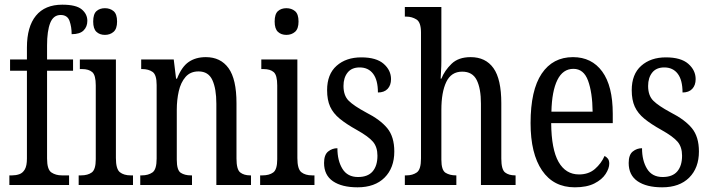

<svg xmlns="http://www.w3.org/2000/svg" viewBox="-20 -790 3036 820"><path d="M20 0V-41H32Q48 -41 62.5 -46Q77 -51 86 -66.5Q95 -82 95 -113V-488H23V-536H95V-587Q95 -676 133.5 -723Q172 -770 246 -770Q305 -770 329 -750Q353 -730 353 -701Q353 -676 337 -660Q321 -644 286 -644Q286 -675 277 -700.5Q268 -726 239 -726Q208 -726 194.5 -692Q181 -658 181 -596V-536H292V-488H181V-113Q181 -66 199.5 -53.5Q218 -41 244 -41H275V0Z M428 -641Q406 -641 392 -654Q378 -667 378 -698Q378 -730 392 -742.5Q406 -755 428 -755Q450 -755 465 -742.5Q480 -730 480 -698Q480 -667 465 -654Q450 -641 428 -641ZM316 0V-41H326Q355 -41 372 -53.5Q389 -66 389 -110V-425Q389 -469 374 -482Q359 -495 331 -495H321V-536H475V-115Q475 -68 492 -54.5Q509 -41 538 -41H548V0Z M579 0V-41H586Q613 -41 631 -53.5Q649 -66 649 -113V-427Q649 -471 631.5 -483Q614 -495 588 -495H583V-536H722L732 -454H736Q756 -505 786 -525.5Q816 -546 859 -546Q922 -546 956 -499Q990 -452 990 -349V-113Q990 -66 1006 -53.5Q1022 -41 1048 -41H1052V0H904V-347Q904 -411 887 -448Q870 -485 828 -485Q793 -485 772.5 -461.5Q752 -438 743.5 -400.5Q735 -363 735 -321V-108Q735 -63 752 -52Q769 -41 795 -41H800V0Z M1203 -641Q1181 -641 1167 -654Q1153 -667 1153 -698Q1153 -730 1167 -742.5Q1181 -755 1203 -755Q1225 -755 1240 -742.5Q1255 -730 1255 -698Q1255 -667 1240 -654Q1225 -641 1203 -641ZM1091 0V-41H1101Q1130 -41 1147 -53.5Q1164 -66 1164 -110V-425Q1164 -469 1149 -482Q1134 -495 1106 -495H1096V-536H1250V-115Q1250 -68 1267 -54.5Q1284 -41 1313 -41H1323V0Z M1507 10Q1440 10 1402 -16Q1364 -42 1364 -94Q1364 -129 1381.5 -143Q1399 -157 1421 -157Q1421 -104 1442.5 -69Q1464 -34 1509 -34Q1551 -34 1571.5 -58Q1592 -82 1592 -125Q1592 -162 1573 -184.5Q1554 -207 1504 -235Q1459 -260 1431 -283Q1403 -306 1390 -334.5Q1377 -363 1377 -405Q1377 -473 1417.5 -509Q1458 -545 1523 -545Q1587 -545 1618.5 -517.5Q1650 -490 1650 -452Q1650 -426 1635.5 -410.5Q1621 -395 1594 -395Q1594 -448 1573.5 -475Q1553 -502 1516 -502Q1482 -502 1464.5 -480Q1447 -458 1447 -423Q1447 -382 1469 -360Q1491 -338 1543 -310Q1604 -279 1634 -242.5Q1664 -206 1664 -143Q1664 -73 1622.5 -31.5Q1581 10 1507 10Z M1709 0V-41H1716Q1742 -41 1760 -53.5Q1778 -66 1778 -113V-651Q1778 -695 1758.5 -707Q1739 -719 1716 -719H1709V-760H1865V-531Q1865 -507 1863.5 -483.5Q1862 -460 1862 -454H1865Q1879 -489 1908.5 -517.5Q1938 -546 1990 -546Q2054 -546 2087.5 -499Q2121 -452 2121 -349V-113Q2121 -66 2137 -53.5Q2153 -41 2180 -41H2182V0H2034V-347Q2034 -412 2016 -448Q1998 -484 1954 -484Q1907 -484 1886 -440Q1865 -396 1865 -321V-108Q1865 -63 1883 -52Q1901 -41 1927 -41H1929V0Z M2435 10Q2344 10 2295 -62Q2246 -134 2246 -264Q2246 -405 2293.5 -475.5Q2341 -546 2427 -546Q2507 -546 2552 -484.5Q2597 -423 2597 -304V-264H2334Q2335 -152 2365.5 -98.5Q2396 -45 2453 -45Q2494 -45 2521 -68.5Q2548 -92 2562 -124Q2570 -120 2576 -112.5Q2582 -105 2582 -91Q2582 -71 2566.5 -47Q2551 -23 2518.5 -6.5Q2486 10 2435 10ZM2511 -313Q2510 -395 2491.5 -445.5Q2473 -496 2429 -496Q2384 -496 2360.5 -448.5Q2337 -401 2335 -313Z M2808 10Q2741 10 2703 -16Q2665 -42 2665 -94Q2665 -129 2682.5 -143Q2700 -157 2722 -157Q2722 -104 2743.5 -69Q2765 -34 2810 -34Q2852 -34 2872.5 -58Q2893 -82 2893 -125Q2893 -162 2874 -184.5Q2855 -207 2805 -235Q2760 -260 2732 -283Q2704 -306 2691 -334.5Q2678 -363 2678 -405Q2678 -473 2718.5 -509Q2759 -545 2824 -545Q2888 -545 2919.5 -517.5Q2951 -490 2951 -452Q2951 -426 2936.5 -410.5Q2922 -395 2895 -395Q2895 -448 2874.5 -475Q2854 -502 2817 -502Q2783 -502 2765.5 -480Q2748 -458 2748 -423Q2748 -382 2770 -360Q2792 -338 2844 -310Q2905 -279 2935 -242.5Q2965 -206 2965 -143Q2965 -73 2923.5 -31.5Q2882 10 2808 10Z"/></svg>

Font: Noto Serif Khmer ExtraCondensed
Style: Regular
Weight: 400
Width: 2
Designer: Danh Hong and the Monotype Design Team
Foundry: Monotype Imaging Inc.
Version: Version 2.004; ttfautohint (v1.8.4.7-5d5b)